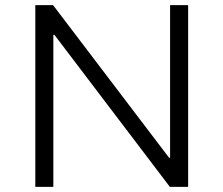

<svg xmlns="http://www.w3.org/2000/svg" viewBox="-20 -725 867 745"><path d="M117 0V-705H186L636 -113H640V-705H710V0H639L191 -590H187V0Z"/></svg>

Font: Nunito Sans 6pt Light
Style: Regular
Weight: 300
Version: Version 3.101;gftools[0.9.27]